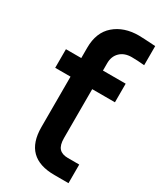

<svg xmlns="http://www.w3.org/2000/svg" viewBox="-201 -872 793 943"><g transform="rotate(30 195.0 -400.5)"><path d="M17.6 -458V-563.5H104.5V-622.1Q104.5 -709 157.7 -754.9Q210.9 -800.8 294.9 -800.8Q314.5 -800.8 389.6 -795.9V-687.5Q348.6 -691.4 317.4 -691.4Q276.4 -691.4 252 -668Q227.5 -644.5 227.5 -605.5V-563.5H356.4V-458H227.5V-180.7Q227.5 -140.6 243.7 -123Q259.8 -105.5 293 -105.5H357.4V0H277.3Q104.5 0 104.5 -171.9V-458Z"/></g></svg>

Font: Gothic A1
Style: Bold
Weight: 700
Version: Version 2.50